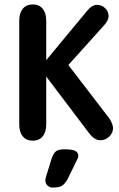

<svg xmlns="http://www.w3.org/2000/svg" viewBox="-20 -626 536 868"><path d="M189 -354V-532Q189 -567 173 -586.5Q157 -606 128 -606Q99 -606 83 -586.5Q67 -567 67 -532V-64Q67 -29 83 -9.5Q99 10 128 10Q157 10 173 -9.5Q189 -29 189 -64V-280L382 -25Q406 8 434 8Q457 8 474 -8.5Q491 -25 491 -47Q491 -56 486.5 -67.5Q482 -79 474 -91L289 -332L451 -512Q471 -535 471 -553Q471 -574 455.5 -589Q440 -604 419 -604Q395 -604 373 -576ZM213 92 189 170Q187 176 186 181Q185 186 185 190Q185 203 194.5 212.5Q204 222 218 222Q247 222 260 214Q273 206 286 183L327 99Q334 87 334 78Q334 64 321 56.5Q308 49 271 49Q245 49 233.5 57.5Q222 66 213 92Z"/></svg>

Font: Beiruti
Style: Bold
Weight: 700
Designer: Arlette Boutros
Foundry: Boutros
Version: Version 1.41